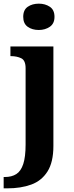

<svg xmlns="http://www.w3.org/2000/svg" viewBox="-40 -790 405 1050"><path d="M-20 240V178H-12.8Q24 178 49.2 162Q74.3 146.1 87.2 106.9Q100 67.7 100 0V-417Q100 -459.7 76.1 -471.4Q52.2 -483 19.9 -483H17V-536H252V8Q252 97 219.6 148Q187.2 199 130.6 219.5Q74.1 240 0.3 240ZM172.1 -626Q136 -626 111.5 -643.5Q87 -661 87 -698Q87 -736 111.8 -753Q136.5 -770 172.5 -770Q207 -770 232.5 -753Q258 -736 258 -698Q258 -661 232.4 -643.5Q206.8 -626 172.1 -626Z"/></svg>

Font: Noto Serif Vithkuqi
Style: Regular
Weight: 400
Version: Version 1.005